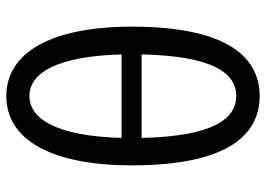

<svg xmlns="http://www.w3.org/2000/svg" viewBox="-140 -710 862 623"><g transform="rotate(-90 291.5 -398.0)"><path d="M292 13C431 13 517 -115 517 -401C517 -667 431 -809 292 -809C152 -809 67 -667 67 -401C67 -115 152 13 292 13ZM292 -63C217 -63 161 -140 156 -370H427C422 -140 367 -63 292 -63ZM156 -435C162 -647 218 -734 292 -734C366 -734 421 -647 427 -435Z"/></g></svg>

Font: Noto Sans Mono CJK HK
Style: Regular
Weight: 400
Designer: Ryoko NISHIZUKA 西塚涼子 (kana, bopomofo & ideographs); Paul D. Hunt (Latin, Greek & Cyrillic); Sandoll Communications 산돌커뮤니
Foundry: Adobe
Version: Version 2.004;hotconv 1.0.118;makeotfexe 2.5.65603